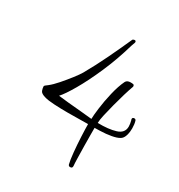

<svg xmlns="http://www.w3.org/2000/svg" viewBox="-129 -560 642 689"><g transform="rotate(30 191.5 -215.5)"><path d="M259 40Q253 40 251 34Q247 19 244 -12Q241 -43 239.5 -75.5Q238 -108 238 -126Q224 -126 201.5 -125.5Q179 -125 154 -125Q125 -125 98 -126.5Q71 -128 58 -132Q39 -137 35.5 -146.5Q32 -156 32 -164Q32 -167 45 -176Q59 -187 76 -206.5Q93 -226 108.5 -246Q124 -266 131 -278Q156 -322 180 -372Q204 -422 224 -467Q225 -469 228 -470Q231 -471 232 -471Q238 -471 238 -465Q238 -463 235 -455.5Q232 -448 232 -447Q213 -381 187 -321.5Q161 -262 136.5 -220Q112 -178 97 -162Q111 -160 138 -157.5Q165 -155 193 -152.5Q221 -150 239 -148Q239 -161 243 -193Q247 -225 255.5 -261Q264 -297 276 -322Q281 -332 296 -332Q303 -332 307 -331Q311 -330 311 -323Q305 -307 297.5 -282Q290 -257 283 -230Q276 -203 271 -181Q266 -159 266 -147Q310 -146 339.5 -155Q369 -164 369 -191Q369 -202 365 -217Q364 -218 364 -220Q364 -227 372 -227Q377 -227 379 -222Q383 -209 383 -192Q383 -162 371.5 -147.5Q360 -133 311 -128Q301 -127 287 -126.5Q273 -126 265 -126Q265 -119 265 -97.5Q265 -76 265.5 -50Q266 -24 266.5 -1.5Q267 21 268 30V32Q268 40 259 40Z"/></g></svg>

Font: Puppies Play
Style: Regular
Weight: 400
Designer: Robert E. Leuschke
Foundry: Robert E. Leuschke
Version: Version 1.010; ttfautohint (v1.8.3)